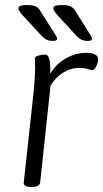

<svg xmlns="http://www.w3.org/2000/svg" viewBox="-20 -738 408 760"><path d="M102 2Q88 2 80.5 -2.5Q73 -7 74 -15L113 -373Q116 -404 117.5 -427.5Q119 -451 119 -466Q119 -483 118.5 -491.5Q118 -500 118 -506Q118 -511 122 -513.5Q126 -516 132.5 -518Q139 -520 146 -521Q153 -522 159 -522Q166 -522 170.5 -515Q175 -508 177.5 -492Q180 -476 179 -446Q194 -472 216 -490Q238 -508 265.5 -518.5Q293 -529 323 -529Q337 -529 347 -526Q357 -523 363 -517.5Q369 -512 368 -502Q368 -496 366 -488.5Q364 -481 360.5 -474.5Q357 -468 353 -464Q349 -460 346 -460Q341 -460 327.5 -464.5Q314 -469 293 -469Q259 -469 229 -450Q199 -431 180 -399L139 -16Q138 -7 130 -2.5Q122 2 106 2ZM328 -576Q318 -576 310.5 -578Q303 -580 296.5 -584.5Q290 -589 281 -598L224 -660Q207 -678 199 -688.5Q191 -699 191 -706Q191 -712 199.5 -715Q208 -718 225 -718Q242 -718 251.5 -715.5Q261 -713 267.5 -707.5Q274 -702 280 -692L328 -615Q336 -603 340 -596Q344 -589 344 -585Q344 -580 339.5 -578Q335 -576 328 -576ZM190 -576Q180 -576 172.5 -578Q165 -580 158.5 -584.5Q152 -589 143 -598L86 -660Q68 -678 60.5 -688.5Q53 -699 53 -706Q53 -712 61.5 -715Q70 -718 87 -718Q104 -718 113.5 -715.5Q123 -713 129.5 -707.5Q136 -702 141 -692L190 -615Q198 -603 202 -596Q206 -589 206 -585Q206 -580 201.5 -578Q197 -576 190 -576Z"/></svg>

Font: Asap Light
Style: Italic
Weight: 300
Italic angle: -6°
Designer: Pablo Cosgaya
Foundry: Omnibus-Type
Version: Version 3.001